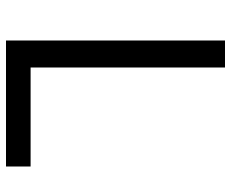

<svg xmlns="http://www.w3.org/2000/svg" viewBox="-85 -685 770 640"><g transform="rotate(90 300.0 -365.0)"><path d="M535 0H115V-730H205V-82H535Z"/></g></svg>

Font: JetBrains Mono
Style: Regular
Weight: 400
Monospace: yes
Designer: Philipp Nurullin, Konstantin Bulenkov
Foundry: JetBrains
Version: Version 2.001;December 29, 2023;FontCreator 11.5.0.2427 32-b